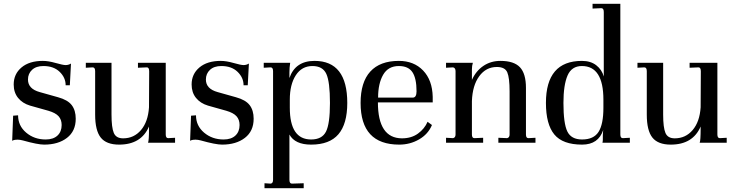

<svg xmlns="http://www.w3.org/2000/svg" viewBox="-20 -750 3874 1009"><path d="M44 -10 49 -142 75 -144Q75 -89 117.5 -53Q160 -17 220 -17Q260 -17 282 -37.5Q304 -58 304 -93Q304 -121 288 -139Q272 -157 234 -168L138 -195Q98 -207 75 -235.5Q52 -264 52 -306Q52 -361 93 -395.5Q134 -430 205 -430Q234 -430 272.5 -419Q311 -408 325 -408Q340 -408 353 -416L347 -302H325Q325 -342 293.5 -372.5Q262 -403 208 -403Q170 -403 148.5 -383Q127 -363 127 -332Q127 -283 189 -266L285 -239Q336 -225 357 -197.5Q378 -170 378 -126Q378 -61 332 -25.5Q286 10 212 10Q178 10 100 -12Q85 -16 73 -16Q53 -16 44 -10Z M864 -24 900 -26V0H758Q763 -12 763 -72V-85Q722 10 606 10Q539 10 509.5 -27Q480 -64 480 -148V-376Q480 -396 467 -396L431 -394V-420H566V-148Q566 -80 578 -51.5Q590 -23 627 -23Q684 -23 721 -66.5Q758 -110 763 -186L764 -375Q764 -396 752 -396L705 -394V-420H851V-43Q851 -24 864 -24ZM764 -220V-226Z M979 -10 984 -142 1010 -144Q1010 -89 1052.5 -53Q1095 -17 1155 -17Q1195 -17 1217 -37.5Q1239 -58 1239 -93Q1239 -121 1223 -139Q1207 -157 1169 -168L1073 -195Q1033 -207 1010 -235.5Q987 -264 987 -306Q987 -361 1028 -395.5Q1069 -430 1140 -430Q1169 -430 1207.5 -419Q1246 -408 1260 -408Q1275 -408 1288 -416L1282 -302H1260Q1260 -342 1228.5 -372.5Q1197 -403 1143 -403Q1105 -403 1083.5 -383Q1062 -363 1062 -332Q1062 -283 1124 -266L1220 -239Q1271 -225 1292 -197.5Q1313 -170 1313 -126Q1313 -61 1267 -25.5Q1221 10 1147 10Q1113 10 1035 -12Q1020 -16 1008 -16Q988 -16 979 -10Z M1633 -430Q1805 -430 1805 -209Q1805 -99 1758.5 -44.5Q1712 10 1615 10Q1530 10 1501 -43V195Q1501 215 1514 215L1576 213V239H1370V213L1402 215Q1415 214 1415 195V-376Q1415 -396 1402 -396L1366 -394V-420H1505Q1501 -395 1501 -369V-340Q1532 -430 1633 -430ZM1622 -403Q1566 -403 1534.5 -354.5Q1503 -306 1503 -226V-184Q1503 -17 1615 -17Q1672 -17 1693 -58Q1714 -99 1714 -209Q1714 -320 1695 -361.5Q1676 -403 1622 -403Z M2076 -430Q2155 -430 2203.5 -379.5Q2252 -329 2254 -241V-212H1966Q1966 -24 2092 -23Q2142 -23 2176.5 -48Q2211 -73 2227 -110L2250 -93Q2230 -45 2182.5 -17.5Q2135 10 2078 10Q1875 10 1875 -209Q1875 -318 1926 -374Q1977 -430 2076 -430ZM2076 -403Q2020 -403 1993.5 -357Q1967 -311 1967 -237H2149Q2169 -237 2169 -270Q2169 -338 2147.5 -370.5Q2126 -403 2076 -403Z M2757 -24 2794 -26V0H2599V-26L2645 -24Q2658 -27 2658 -43V-270Q2658 -341 2646 -369.5Q2634 -398 2591 -398Q2534 -398 2498.5 -349.5Q2463 -301 2460 -219V-43Q2460 -24 2473 -24L2519 -26V0H2324V-26L2361 -24Q2374 -27 2374 -43V-376Q2374 -393 2361 -396L2324 -394V-420H2465Q2460 -405 2460 -385V-330Q2481 -377 2520 -403.5Q2559 -430 2610 -430Q2681 -430 2712.5 -396.5Q2744 -363 2744 -288V-43Q2744 -24 2757 -24Z M2849 -209Q2849 -430 3038 -430Q3084 -430 3113.5 -407Q3143 -384 3153 -348V-687Q3153 -707 3140 -707L3094 -705V-730H3240V-43Q3240 -24 3253 -24L3290 -26V0H3146Q3148 -8 3148 -16V-38Q3148 -46 3149 -56L3150 -67Q3125 10 3039 10Q2937 10 2893 -43.5Q2849 -97 2849 -209ZM2941 -209Q2941 -101 2961.5 -59Q2982 -17 3039 -17Q3100 -17 3125.5 -57Q3151 -97 3151 -184V-226Q3151 -403 3038 -403Q2984 -403 2962.5 -353Q2941 -303 2941 -209Z M3763 -24 3799 -26V0H3657Q3662 -12 3662 -72V-85Q3621 10 3505 10Q3438 10 3408.5 -27Q3379 -64 3379 -148V-376Q3379 -396 3366 -396L3330 -394V-420H3465V-148Q3465 -80 3477 -51.5Q3489 -23 3526 -23Q3583 -23 3620 -66.5Q3657 -110 3662 -186L3663 -375Q3663 -396 3651 -396L3604 -394V-420H3750V-43Q3750 -24 3763 -24ZM3663 -220V-226Z"/></svg>

Font: Unna
Style: Regular
Weight: 400
Designer: Jorge de Buen U.
Foundry: Omnibus-Type
Version: Version 2.006;PS 002.006;hotconv 1.0.70;makeotf.lib2.5.58329